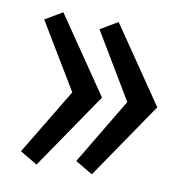

<svg xmlns="http://www.w3.org/2000/svg" viewBox="-64 -662 629 643"><g transform="rotate(10 250.0 -340.0)"><path d="M289 -81 230 -116 364 -340 230 -564 289 -599 466 -340ZM101 -81 42 -116 177 -340 42 -564 101 -599 278 -340Z"/></g></svg>

Font: Iosevka SS10 Medium
Style: Regular
Weight: 500
Monospace: yes
Designer: Belleve Invis
Foundry: Belleve Invis
Version: Version 28.0.6; ttfautohint (v1.8.4)